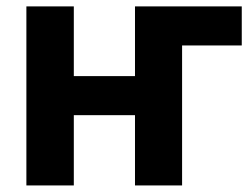

<svg xmlns="http://www.w3.org/2000/svg" viewBox="-20 -565 762 585"><path d="M60.4 -545.5V0H204.9V-214.1H391.3V0H534.8V-426.5H716.6V-545.5H391.3V-333.1H204.9V-545.5Z"/></svg>

Font: Inter-Hewn
Style: Bold
Weight: 700
Designer: Rasmus Andersson
Foundry: rsms
Version: Version 3.012;git-f93a4a705